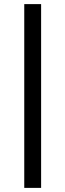

<svg xmlns="http://www.w3.org/2000/svg" viewBox="-20 -784 318 934"><path d="M98 130H180V-764H98Z"/></svg>

Font: MV Cash
Style: Regular
Weight: 400
Designer: Rodrigo Fuenzalida
Foundry: fragTYPE
Version: Version 1.100;Glyphs 3.1.2 (3151)